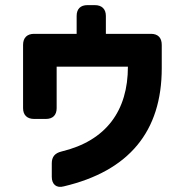

<svg xmlns="http://www.w3.org/2000/svg" viewBox="-20 -635 727 749"><path d="M182 2V55C182 84 200 100 229 92C483 32 611 -122 611 -369V-460C611 -488 596 -503 569 -503H393V-573C393 -600 377 -615 350 -615H321C294 -615 279 -600 279 -573V-503H113C86 -503 70 -488 70 -460V-213C70 -186 86 -171 113 -171H159C186 -171 201 -186 201 -213V-375H479C479 -204 395 -86 220 -44C195 -38 182 -24 182 2Z"/></svg>

Font: コーポレート・ロゴ（ラウンド）ver3 Bold
Style: Regular
Weight: 700
Designer: [KANA_main] LOGOTYPE.JP [Source Han Sans] Ryoko NISHIZUKA 西塚涼子 (kana, bopomofo & ideographs); Paul D. Hunt (Latin, Greek
Version: Version 12.001;FEAKit 1.0